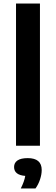

<svg xmlns="http://www.w3.org/2000/svg" viewBox="-20 -828 318 1091"><path d="M71 0V-808H207V0ZM217 138Q217 163 207.5 191.8Q198 220.5 181.5 243H98Q118.5 202.5 123.5 171.5Q60 166.5 60 121Q60 97 79.2 83.8Q98.5 70.5 137.5 70.5Q217 70.5 217 138Z"/></svg>

Font: Encode Sans Semi Expanded SmBd
Style: Regular
Weight: 600
Width: 6
Designer: Multiple Designers
Foundry: Impallari Type
Version: Version 2.000